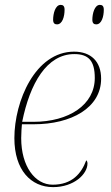

<svg xmlns="http://www.w3.org/2000/svg" viewBox="-20 -758 454 788"><path d="M375 -658C397 -658 406 -690 406 -718C406 -733 400 -738 390 -738C368 -738 359 -702 359 -677C359 -662 366 -658 375 -658ZM214 -658C236 -658 245 -690 245 -718C245 -733 239 -738 229 -738C207 -738 198 -702 198 -677C198 -662 205 -658 214 -658ZM198 10C283 10 339 -43 339 -87C339 -93 337 -98 334 -100C314 -46 276 0 196 0C124 0 67 -75 67 -191C67 -208 69 -241 70 -248H119C272 -248 395 -315 395 -435C395 -505 354 -546 284 -546C125 -546 39 -343 39 -191C39 -60 107 10 198 10ZM117 -258H71C103 -416 172 -536 285 -536C343 -536 369 -509 369 -438C369 -328 263 -258 117 -258Z"/></svg>

Font: Noto Serif Display Thin
Style: Italic
Weight: 100
Italic angle: -12°
Designer: Monotype Design Team
Foundry: Monotype Imaging Inc.
Version: Version 2.009